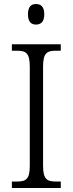

<svg xmlns="http://www.w3.org/2000/svg" viewBox="-20 -934 362 954"><path d="M159 -812C182 -812 200 -824 200 -863C200 -902 182 -914 159 -914C136 -914 119 -902 119 -863C119 -824 136 -812 159 -812ZM39 0H282V-32H259C214 -32 194 -42 194 -111V-603C194 -672 214 -682 259 -682H282V-714H39V-682H63C108 -682 128 -672 128 -603V-110C128 -42 108 -32 63 -32H39Z"/></svg>

Font: Noto Serif Thai SemiCondensed Light
Style: Regular
Weight: 300
Width: 4
Designer: Monotype Design Team
Foundry: Monotype Imaging Inc.
Version: Version 2.002